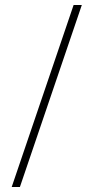

<svg xmlns="http://www.w3.org/2000/svg" viewBox="-20 -742 377 772"><path d="M276 -722 27 10H60L309 -722Z"/></svg>

Font: Sprat Extended
Style: Regular
Weight: 400
Width: 9
Designer: Ethan Nakache
Foundry: Collletttivo
Version: Version 2.000;Glyphs 3.2 (3217)